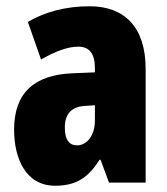

<svg xmlns="http://www.w3.org/2000/svg" viewBox="-20 -583 534 613"><path d="M266 -563C190 -563 123 -545 69 -513L111 -393C160 -421 198 -434 230 -434C266 -434 283 -411 283 -366V-352L211 -349C90 -344 25 -287 25 -169C25 -79 61 10 156 10C225 10 262 -17 298 -73H301L328 0H445V-363C445 -498 376 -563 266 -563ZM253 -245 283 -247V-198C283 -151 258 -119 226 -119C200 -119 187 -138 187 -176C187 -220 209 -243 253 -245Z"/></svg>

Font: Noto Sans Armenian ExtraCondensed Black
Style: Regular
Weight: 900
Width: 2
Designer: Monotype Design Team
Foundry: Monotype Imaging Inc.
Version: Version 2.008